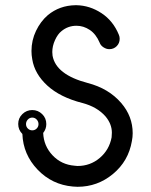

<svg xmlns="http://www.w3.org/2000/svg" viewBox="-20 -718 580 738"><path d="M270 -698Q209 -697 164 -660Q136 -636 118.5 -599.5Q101 -563 101 -522Q101 -506 104 -490Q113 -434 162 -389Q211 -344 297 -322Q354 -307 386 -270Q410 -241 410 -208Q410 -199 409 -190Q400 -142 363.5 -111Q327 -80 278 -80Q273 -80 267 -81Q216 -85 182 -121Q148 -157 146 -207Q158 -222 158 -241Q158 -264 142 -279.5Q126 -295 104 -295Q82 -295 66 -279.5Q50 -264 50 -241.5Q50 -219 66 -203Q69 -124 124.5 -66Q180 -8 260 -1Q269 0 278 0Q355 0 414.5 -49.5Q474 -99 487 -176Q490 -191 490 -206Q490 -271 446 -322Q398 -378 317 -399Q195 -431 182 -504Q181 -511 181 -518Q181 -541 191.5 -564Q202 -587 216 -598Q241 -619 274 -619Q301 -619 325 -603Q349 -587 363 -554Q367 -543 378 -536Q389 -529 400 -529Q417 -529 428.5 -540.5Q440 -552 440 -569Q440 -577 437 -584Q415 -638 370 -667.5Q325 -697 274 -698Q272 -698 270 -698ZM87 -258.5Q94 -266 104 -266Q114 -266 121 -258.5Q128 -251 128 -241Q128 -231 121 -224Q114 -217 104 -217Q94 -217 87 -224Q80 -231 80 -241Q80 -251 87 -258.5Z"/></svg>

Font: Sakbunderan
Style: Regular
Weight: 400
Version: Version 1.00